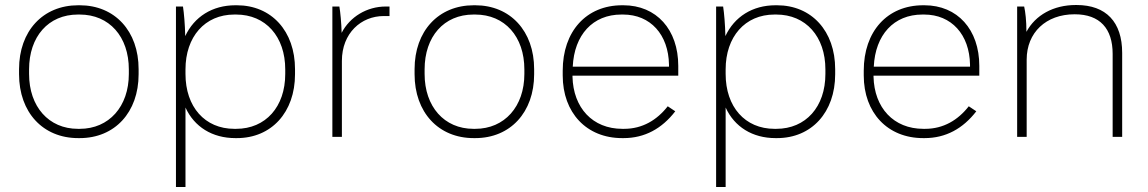

<svg xmlns="http://www.w3.org/2000/svg" viewBox="-20 -546 4579 766"><path d="M292 5H298C438 5 533 -98 533 -250V-270C533 -422 438 -525 298 -525H292C151 -525 56 -422 56 -270V-250C56 -98 151 5 292 5ZM291 -32C174 -32 96 -121 96 -251V-269C96 -400 173 -488 291 -488H298C416 -488 494 -400 494 -269V-251C494 -121 415 -32 298 -32Z M682 200H720V-117C755 -40 827 5 919 5H925C1063 5 1157 -98 1157 -250V-270C1157 -422 1063 -525 925 -525H919C827 -525 755 -479 719 -402C718 -449 714 -494 710 -520H682ZM915 -32C797 -32 720 -120 720 -251V-269C720 -399 797 -488 915 -488H922C1040 -488 1118 -400 1118 -269V-251C1118 -120 1040 -32 922 -32Z M1306 0H1344V-303C1344 -414 1421 -482 1511 -482C1516 -482 1529 -482 1534 -482V-520H1519C1444 -520 1376 -479 1343 -415C1342 -455 1338 -496 1334 -520H1306Z M1870 5H1876C2016 5 2111 -98 2111 -250V-270C2111 -422 2016 -525 1876 -525H1870C1729 -525 1634 -422 1634 -270V-250C1634 -98 1729 5 1870 5ZM1869 -32C1752 -32 1674 -121 1674 -251V-269C1674 -400 1751 -488 1869 -488H1876C1994 -488 2072 -400 2072 -269V-251C2072 -121 1993 -32 1876 -32Z M2462 5H2468C2552 5 2621 -33 2674 -102L2644 -122C2601 -67 2543 -32 2470 -32H2463C2344 -32 2267 -116 2264 -240V-244H2686V-283C2686 -428 2599 -525 2467 -525H2462C2319 -525 2225 -421 2225 -264V-245C2225 -96 2320 5 2462 5ZM2265 -280C2271 -407 2345 -488 2459 -488H2466C2575 -488 2647 -408 2649 -288V-280Z M2837 200H2875V-117C2910 -40 2982 5 3074 5H3080C3218 5 3312 -98 3312 -250V-270C3312 -422 3218 -525 3080 -525H3074C2982 -525 2910 -479 2874 -402C2873 -449 2869 -494 2865 -520H2837ZM3070 -32C2952 -32 2875 -120 2875 -251V-269C2875 -399 2952 -488 3070 -488H3077C3195 -488 3273 -400 3273 -269V-251C3273 -120 3195 -32 3077 -32Z M3663 5H3669C3753 5 3822 -33 3875 -102L3845 -122C3802 -67 3744 -32 3671 -32H3664C3545 -32 3468 -116 3465 -240V-244H3887V-283C3887 -428 3800 -525 3668 -525H3663C3520 -525 3426 -421 3426 -264V-245C3426 -96 3521 5 3663 5ZM3466 -280C3472 -407 3546 -488 3660 -488H3667C3776 -488 3848 -408 3850 -288V-280Z M4038 0H4076V-308C4076 -416 4153 -489 4267 -489H4268C4368 -489 4419 -432 4419 -331V0H4457V-335C4457 -458 4393 -526 4275 -526H4272C4183 -526 4111 -486 4075 -419C4075 -464 4071 -497 4066 -520H4038Z"/></svg>

Font: Fixel Text ExtraLight
Style: Regular
Weight: 200
Width: 4
Designer: AlfaBravo + MacPaw
Foundry: Kyrylo Tkachov, Marchela Mozhyna, Serhii Makarenko, Maria Weinstein, Zakhar Kryvoshyya
Version: Version 1.211